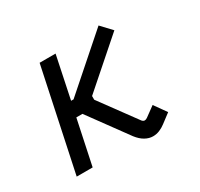

<svg xmlns="http://www.w3.org/2000/svg" viewBox="-117 -653 846 813"><g transform="rotate(-30 306.0 -247.0)"><path d="M416 14Q397 14 378 3.5Q359 -7 342 -29L204 -218H174L128 0H50L155 -496H233L190 -290H202L450 -508L498 -457L277 -263V-245L406 -69Q412 -62 419 -62Q425 -62 432 -67L480 -102L522 -43L477 -9Q464 1 448.5 7.5Q433 14 416 14Z"/></g></svg>

Font: Space Mono
Style: Italic
Weight: 400
Italic angle: -12°
Monospace: yes
Designer: Colophon Foundry + Benjamin Critton
Foundry: Colophon Foundry & Benjamin Critton
Version: Version 1.003; ttfautohint (v1.8.4.7-5d5b)